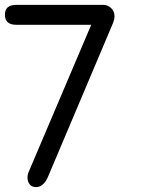

<svg xmlns="http://www.w3.org/2000/svg" viewBox="-22 -761 584 781"><path d="M43.9 -741.2H397.9Q416.5 -741.2 430.2 -728Q443.8 -714.8 443.8 -694.8Q443.8 -682.6 438 -668L172.9 -41Q154.3 0 125 0Q106.9 0 98.4 -11.5Q89.8 -22.9 89.8 -39.1Q89.8 -52.2 95.2 -63L349.1 -660.2H43.9Q-2 -660.2 -2 -701.2Q-2 -741.2 43.9 -741.2Z"/></svg>

Font: BPreplay
Style: Regular
Weight: 400
Designer: Magenta/George Triantafyllakos
Foundry: Magenta/George Triantafyllakos
Version: Version 1.00